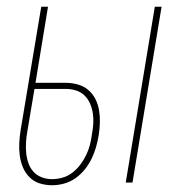

<svg xmlns="http://www.w3.org/2000/svg" viewBox="-20 -540 540 568"><path d="M352 0 438 -520H458L372 0ZM134 8Q115 8 97.5 2.5Q80 -3 67.5 -15.5Q55 -28 48 -44.5Q41 -61 38.5 -79.5Q36 -98 37 -117Q38 -136 41 -155L102 -520H122L85 -295H174Q193 -295 210.5 -290Q228 -285 241 -274Q254 -263 262 -247.5Q270 -232 273 -214Q276 -196 275.5 -177.5Q275 -159 272 -140Q269 -122 264 -104.5Q259 -87 251 -70.5Q243 -54 231 -39Q219 -24 203.5 -13Q188 -2 170 3Q152 8 134 8ZM134 -10Q149 -10 165 -14.5Q181 -19 194.5 -29.5Q208 -40 218 -53.5Q228 -67 235 -81.5Q242 -96 246 -111.5Q250 -127 252 -143Q255 -159 256 -174.5Q257 -190 254.5 -205.5Q252 -221 246 -234.5Q240 -248 229.5 -258Q219 -268 204.5 -272.5Q190 -277 174 -277H82L61 -152Q58 -136 57 -119.5Q56 -103 57.5 -87.5Q59 -72 64 -57.5Q69 -43 79 -32Q89 -21 103.5 -15.5Q118 -10 134 -10Z"/></svg>

Font: Iosevka Thin
Style: Italic
Weight: 100
Italic angle: -9°
Monospace: yes
Designer: Belleve Invis
Foundry: Belleve Invis
Version: Version 32.5.0; ttfautohint (v1.8.4)